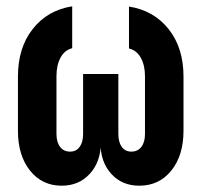

<svg xmlns="http://www.w3.org/2000/svg" viewBox="-20 -580 640 610"><path d="M175.9 10Q113.7 10 75.3 -38.1Q37 -86.2 37 -164.4V-337Q37 -428.2 83.9 -487.8Q130.8 -547.5 209.4 -560V-426.8Q185.3 -420.9 172.3 -396.9Q159.4 -372.8 159.4 -337.9V-154.2Q159.4 -128.4 170.9 -113.4Q182.3 -98.3 202.7 -98.3Q222.2 -98.3 233.1 -113.4Q244 -128.4 244 -154.2V-345H356V-154.2Q356 -128.4 366.9 -113.4Q377.8 -98.3 397.3 -98.3Q417.8 -98.3 429.2 -113.4Q440.6 -128.4 440.6 -154.2V-337.9Q440.6 -372.4 427.5 -396.2Q414.4 -420 389.8 -426V-559.2Q468.8 -546.7 515.9 -487.3Q563 -427.9 563 -337V-164.4Q563 -86.2 524.3 -38.1Q485.6 10 422.4 10Q367.5 10 333.3 -27.9Q299.1 -65.7 299.2 -126.4H300.5Q299.9 -65.7 265.4 -27.9Q230.8 10 175.9 10Z"/></svg>

Font: JetBrains Mono
Style: Regular
Weight: 400
Monospace: yes
Designer: Philipp Nurullin, Konstantin Bulenkov
Foundry: JetBrains
Version: Version 2.305